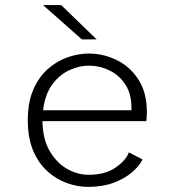

<svg xmlns="http://www.w3.org/2000/svg" viewBox="-20 -722 690 753"><path d="M325.5 11Q285 11 243.2 -3.8Q201.5 -18.5 166.5 -49.8Q131.5 -81 110.2 -130.8Q89 -180.5 89 -251Q89 -321.5 110.8 -371Q132.5 -420.5 168 -451.8Q203.5 -483 245.5 -497.5Q287.5 -512 327.5 -512Q386 -512 438.2 -486.2Q490.5 -460.5 523.2 -409.5Q556 -358.5 556 -282.5Q556 -275 555.5 -264.5Q555 -254 554 -247H146.5Q147.5 -176.5 174.8 -129.8Q202 -83 243 -59.8Q284 -36.5 327.5 -36.5Q392.5 -36.5 433.2 -64.8Q474 -93 485.5 -124.5L539 -96.5Q527 -71.5 498 -46.5Q469 -21.5 425.5 -5.2Q382 11 325.5 11ZM327.5 -464.5Q291 -464.5 252.5 -447Q214 -429.5 185.2 -391Q156.5 -352.5 149 -289.5H495.5V-300.5Q495.5 -354 471.5 -390.8Q447.5 -427.5 409 -446Q370.5 -464.5 327.5 -464.5ZM301 -567.5 149 -702H220L359 -567.5Z"/></svg>

Font: Trispace ExtraLight
Style: Regular
Weight: 200
Designer: Tyler Finck
Foundry: Etcetera Type Company
Version: Version 1.210; ttfautohint (v1.8.3)